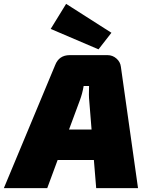

<svg xmlns="http://www.w3.org/2000/svg" viewBox="-69 -976 767 996"><path d="M442 -720 194 -826 274 -956 509 -806ZM418 -146H230L176 0H-49L217 -638Q237 -690 293 -690H489Q515 -690 535 -672.5Q555 -655 558 -630L647 0H430ZM406 -304 394 -453Q391 -479 393 -530H365Q358 -489 345 -455L289 -304Z"/></svg>

Font: Exo 2.0 Black
Style: Italic
Weight: 900
Italic angle: -8°
Designer: Natanael Gama
Version: Version 1.001;PS 001.001;hotconv 1.0.70;makeotf.lib2.5.58329